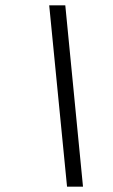

<svg xmlns="http://www.w3.org/2000/svg" viewBox="-20 -696 422 716"><path d="M289.5 0H230L163.5 -676H223.5Z"/></svg>

Font: Newsreader 16pt 16pt SemiBold
Style: Italic
Weight: 600
Italic angle: -17°
Version: Version 1.003